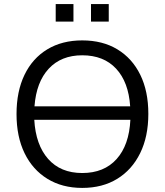

<svg xmlns="http://www.w3.org/2000/svg" viewBox="-20 -912 807 941"><path d="M383 9Q285 9 212.5 -35.5Q140 -80 100.5 -161Q61 -242 61 -353Q61 -464 100 -545Q139 -626 211.5 -670Q284 -714 383 -714Q483 -714 555.5 -670Q628 -626 667.5 -545.5Q707 -465 707 -354Q707 -243 667 -161.5Q627 -80 554.5 -35.5Q482 9 383 9ZM383 -641Q280 -641 219 -575.5Q158 -510 149 -391H618Q610 -510 549 -575.5Q488 -641 383 -641ZM383 -64Q490 -64 551.5 -132.5Q613 -201 619 -325H148Q155 -202 216 -133Q277 -64 383 -64ZM426 -806V-892H513V-806ZM253 -806V-892H340V-806Z"/></svg>

Font: Nunito Sans
Style: Regular
Weight: 400
Designer: Vernon Adams
Foundry: Vernon Adams
Version: Version 3.101; ttfautohint (v1.8.4.7-5d5b);gftools[0.9.27]